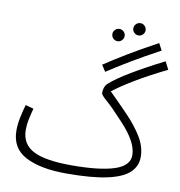

<svg xmlns="http://www.w3.org/2000/svg" viewBox="-96 -984 1023 1094"><g transform="rotate(10 415.0 -437.5)"><path d="M360 21Q210 21 124 -24Q38 -69 38 -172Q38 -208 46.5 -248.5Q55 -289 65 -323L112 -310Q105 -285 97.5 -250.5Q90 -216 90 -184Q90 -103 158.5 -66.5Q227 -30 382 -30Q542 -30 627.5 -57.5Q713 -85 713 -147Q713 -185 689 -229Q665 -273 619 -322Q551 -396 516.5 -425.5Q482 -455 482 -466Q482 -502 500 -520Q541 -558 623.5 -607Q706 -656 807 -707L830 -662Q725 -610 651.5 -566Q578 -522 529 -484Q589 -425 642 -369.5Q695 -314 728.5 -258.5Q762 -203 762 -145Q762 -92 723.5 -55Q685 -18 596.5 1.5Q508 21 360 21ZM478 -588 454 -625Q511 -663 583 -706.5Q655 -750 753 -803L774 -763Q676 -710 605 -667.5Q534 -625 478 -588ZM629 -825Q614 -825 603.5 -835.5Q593 -846 593 -860Q593 -875 603.5 -885.5Q614 -896 629 -896Q643 -896 653.5 -885.5Q664 -875 664 -860Q664 -846 653.5 -835.5Q643 -825 629 -825ZM517 -772Q502 -772 491.5 -782.5Q481 -793 481 -808Q481 -822 491.5 -832.5Q502 -843 517 -843Q531 -843 541.5 -832.5Q552 -822 552 -808Q552 -793 541.5 -782.5Q531 -772 517 -772Z"/></g></svg>

Font: Noto Sans Arabic SemCond Light
Style: Regular
Weight: 300
Width: 4
Designer: Monotype Design Team, Nadine Chahine, Nizar Qandah and Khaled Hosny
Foundry: Monotype Imaging Inc.
Version: Version 2.012; ttfautohint (v1.8.4.7-5d5b)